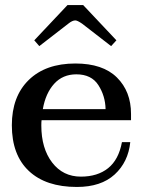

<svg xmlns="http://www.w3.org/2000/svg" viewBox="-20 -732 571 762"><path d="M136 -549 116 -572 248 -712H310L442 -572L421 -549L306 -638Q287 -651 279 -651Q267 -651 251 -638ZM145 -255Q144 -248 144 -234Q144 -143 187 -87Q230 -31 301 -31Q367 -31 409 -64.5Q451 -98 464 -168H497Q489 -89 435 -39.5Q381 10 285 10Q162 10 94.5 -53.5Q27 -117 27 -235Q27 -349 94 -414.5Q161 -480 279 -480Q388 -480 444 -424.5Q500 -369 500 -280V-255ZM150 -299H399Q398 -351 370.5 -394Q343 -437 283 -437Q229 -437 195 -399.5Q161 -362 150 -299Z"/></svg>

Font: Taviraj Medium
Style: Regular
Weight: 500
Designer: Katatrad Team
Foundry: CadsonDemak
Version: Version 1.001